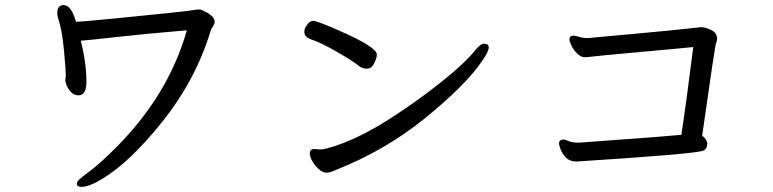

<svg xmlns="http://www.w3.org/2000/svg" viewBox="-20 -706 3040 755"><path d="M299.8 28.8Q281.7 28.8 282.2 15.1Q282.2 3.9 320.6 -23.4Q358.9 -50.8 413.1 -103Q639.2 -319.8 714.8 -586.9Q548.8 -572.8 437.5 -560.3Q326.2 -547.9 297.9 -545.9Q319.8 -457 319.8 -382.8Q319.8 -331.1 288.1 -331.1Q268.1 -331.1 253.4 -350.6Q238.8 -370.1 236.8 -389.2L238.8 -411.1Q238.8 -430.2 231.4 -509.5Q224.1 -588.9 208 -636.2Q205.1 -647.5 205.1 -653.8Q205.1 -686 230 -686Q260.7 -686 278.8 -620.1Q294.9 -620.1 424.8 -632.8Q697.8 -659.7 726.3 -664.3Q754.9 -668.9 762.2 -668.9Q771 -668.9 785.2 -661.1Q824.2 -642.1 824.2 -620.1Q824.2 -614.3 821.5 -610.1Q818.8 -606 816.9 -601.1Q814.9 -596.2 812.5 -594Q810.1 -591.8 808.1 -584Q749 -391.1 619.6 -229Q490.2 -66.9 380.9 -2Q330.6 28.8 299.8 28.8Z M1264.2 -26.9Q1249 -26.9 1233.4 -41Q1217.8 -55.2 1208 -72.5Q1198.2 -89.8 1198.2 -103Q1198.2 -120.1 1216.8 -120.1L1238.8 -118.2Q1252 -118.2 1268.1 -123Q1387.2 -155.3 1535.6 -253.7Q1684.1 -352.1 1784.2 -441.9Q1827.1 -481 1848.1 -507.6Q1869.1 -534.2 1883.8 -534.2Q1901.9 -534.2 1901.9 -519Q1901.9 -502.9 1873 -461.9Q1807.1 -367.7 1650.6 -240.7Q1494.1 -113.8 1296.9 -36.1Q1277.3 -26.9 1264.2 -26.9ZM1422.9 -436Q1406.7 -436 1394 -444.8Q1370.1 -464.8 1304.4 -502.4Q1238.8 -540 1201.2 -551.8Q1177.2 -561.5 1176.8 -579.1Q1176.8 -594.2 1183.1 -601.1Q1195.3 -624 1211.9 -624Q1226.1 -624 1313 -585.9Q1461.9 -521 1461.9 -491.2Q1461.9 -478 1451.4 -457Q1440.9 -436 1422.9 -436Z M2246.1 -70.8Q2220.2 -70.8 2205.1 -86.9Q2189.9 -103 2184.1 -119.6Q2178.2 -136.2 2178.2 -141.1Q2178.2 -157.2 2195.8 -157.2Q2202.6 -157.2 2216.3 -151.1Q2230 -145 2256.8 -145Q2613.8 -170.9 2659.2 -175.8Q2678.2 -298.8 2706.1 -521Q2677.2 -518.1 2621.6 -512.9Q2565.9 -507.8 2445.6 -496.8Q2325.2 -485.8 2308.1 -483.4Q2291 -481 2278.8 -481Q2264.6 -481 2249.8 -495.4Q2234.9 -509.8 2227.1 -526.9Q2219.2 -543.9 2219.2 -549.8Q2219.2 -565.9 2233.9 -565.9Q2242.7 -565.9 2257.8 -561Q2272.9 -556.2 2291 -556.2L2300.8 -557.1Q2340.8 -561 2479.5 -573.5Q2618.2 -585.9 2736.8 -599.1Q2752.9 -599.1 2776.4 -588.1Q2799.8 -577.1 2799.8 -553.2Q2799.8 -544.4 2795.9 -537.6Q2792 -530.8 2741.2 -172.9Q2759.3 -157.7 2761.2 -143.1Q2761.2 -120.1 2746.1 -113.8Q2715.3 -100.6 2246.1 -70.8Z"/></svg>

Font: LXGW WenKai Screen R
Style: Regular
Weight: 400
Designer: Fontworks Inc.
Version: Version 1.235;May 31, 2022